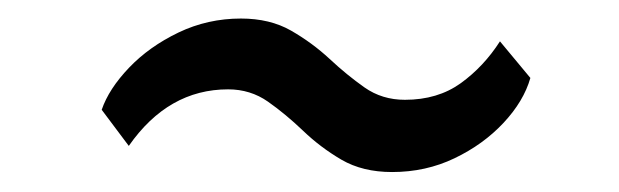

<svg xmlns="http://www.w3.org/2000/svg" viewBox="-20 -424 651 202"><path d="M87 -308.5Q94.5 -330.5 115.8 -352.8Q137 -375 167.8 -389.8Q198.5 -404.5 233.5 -404.5Q264 -404.5 286.2 -391.8Q308.5 -379 326.8 -362Q345 -345 363.5 -332Q382 -319 406 -319Q440.5 -319 464.8 -336.5Q489 -354 506 -380.5L538 -342Q531 -317.5 509.8 -294.8Q488.5 -272 458.2 -257.5Q428 -243 392.5 -243Q361.5 -243 339.2 -256Q317 -269 298.8 -286.5Q280.5 -304 262 -317Q243.5 -330 220 -330Q157 -330 115.5 -270.5Z"/></svg>

Font: Merriweather Text Regular
Style: Italic
Weight: 400
Italic angle: -7.8°
Designer: Eben Sorkin
Foundry: Eben Sorkin
Version: Version 2.100; ttfautohint (v1.7.19-72a1) -l 8 -r 50 -G 200 